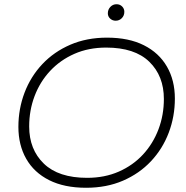

<svg xmlns="http://www.w3.org/2000/svg" viewBox="-20 -883 878 908"><path d="M387 5Q284 5 212.5 -31Q141 -67 104 -132Q67 -197 67 -283Q67 -368 96 -444.5Q125 -521 180 -579.5Q235 -638 312.5 -671.5Q390 -705 486 -705Q589 -705 660.5 -669Q732 -633 769.5 -568Q807 -503 807 -417Q807 -332 778 -255.5Q749 -179 694 -120.5Q639 -62 561.5 -28.5Q484 5 387 5ZM392 -42Q475 -42 542 -71.5Q609 -101 656.5 -152.5Q704 -204 729.5 -271.5Q755 -339 755 -415Q755 -524 686 -591Q617 -658 482 -658Q399 -658 332 -628.5Q265 -599 217 -547.5Q169 -496 143.5 -428.5Q118 -361 118 -285Q118 -176 187.5 -109Q257 -42 392 -42ZM527 -785Q512 -785 501 -795Q490 -805 490 -820Q490 -838 502 -850.5Q514 -863 531 -863Q547 -863 557.5 -852.5Q568 -842 568 -827Q568 -809 556 -797Q544 -785 527 -785Z"/></svg>

Font: Montserrat Light
Style: Italic
Weight: 300
Italic angle: -11.3°
Designer: Julieta Ulanovsky
Foundry: Julieta Ulanovsky
Version: Version 9.000; ttfautohint (v1.8.4.7-5d5b)